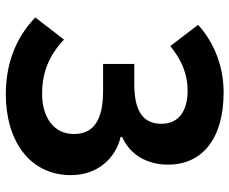

<svg xmlns="http://www.w3.org/2000/svg" viewBox="-86 -708 808 677"><g transform="rotate(90 318.5 -370.0)"><path d="M313 14C473 14 598 -67 598 -216C598 -308 540 -373 463 -391V-396C527 -424 561 -485 561 -558C561 -680 468 -754 306 -754C215 -754 131 -721 68 -664L143 -566C191 -605 240 -627 301 -627C368 -627 417 -598 417 -535C417 -474 378 -439 278 -439H206V-329H300C401 -329 453 -298 453 -226C453 -154 393 -114 311 -114C239 -114 179 -136 120 -191L42 -90C119 -16 213 14 313 14Z"/></g></svg>

Font: Genne Gothic Bold
Style: Regular
Weight: 700
Designer: Ryoko NISHIZUKA (kana & ideographs); Paul D. Hunt (Latin, Greek & Cyrillic); Wenlong ZHANG (bopomofo); Sandoll Communica
Foundry: Adobe Systems Incorporated
Version: Version 1.004;PS 1.004;hotconv 16.6.51;makeotf.lib2.5.65220